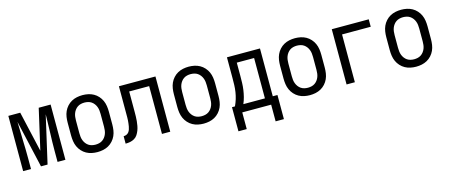

<svg xmlns="http://www.w3.org/2000/svg" viewBox="-45 -1058 4090 1746"><g transform="rotate(-15 2000.0 -185.5)"><path d="M51 0V-520H163L250 -139L337 -520H449V0H375V-104Q375 -188 378.5 -271.5Q382 -355 383 -438V-446L281 0H219L117 -446Q118 -360 121.5 -274.5Q125 -189 125 -104V0Z M750 8Q723 8 696.5 2.5Q670 -3 646.5 -16Q623 -29 604.5 -49.5Q586 -70 575 -94.5Q564 -119 560 -146Q556 -173 556 -200V-320Q556 -347 560 -374Q564 -401 575 -425.5Q586 -450 604.5 -470.5Q623 -491 646.5 -504Q670 -517 696.5 -522.5Q723 -528 750 -528Q777 -528 803.5 -522.5Q830 -517 853.5 -504Q877 -491 895.5 -470.5Q914 -450 925 -425.5Q936 -401 940 -374Q944 -347 944 -320V-200Q944 -173 940 -146Q936 -119 925 -94.5Q914 -70 895.5 -49.5Q877 -29 853.5 -16Q830 -3 803.5 2.5Q777 8 750 8ZM750 -62Q767 -62 784 -66Q801 -70 815 -79.5Q829 -89 839.5 -103Q850 -117 856 -133Q862 -149 864 -166Q866 -183 866 -200V-320Q866 -337 864 -354Q862 -371 856 -387Q850 -403 839.5 -417Q829 -431 815 -440.5Q801 -450 784 -454Q767 -458 750 -458Q733 -458 716 -454Q699 -450 685 -440.5Q671 -431 660.5 -417Q650 -403 644 -387Q638 -371 636 -354Q634 -337 634 -320V-200Q634 -183 636 -166Q638 -149 644 -133Q650 -117 660.5 -103Q671 -89 685 -79.5Q699 -70 716 -66Q733 -62 750 -62Z M1358 0V-450H1170V-257Q1170 -236 1169.5 -214.5Q1169 -193 1167 -171.5Q1165 -150 1161 -128.5Q1157 -107 1149.5 -87Q1142 -67 1130 -48.5Q1118 -30 1099 -19Q1080 -8 1059 -4Q1038 0 1016 0V-70Q1030 -70 1043 -75.5Q1056 -81 1064.5 -92Q1073 -103 1077.5 -116.5Q1082 -130 1084.5 -144Q1087 -158 1088.5 -172Q1090 -186 1091 -199.5Q1092 -213 1092 -227Q1092 -241 1092 -255V-520H1436V0Z M1750 8Q1723 8 1696.5 2.5Q1670 -3 1646.5 -16Q1623 -29 1604.5 -49.5Q1586 -70 1575 -94.5Q1564 -119 1560 -146Q1556 -173 1556 -200V-320Q1556 -347 1560 -374Q1564 -401 1575 -425.5Q1586 -450 1604.5 -470.5Q1623 -491 1646.5 -504Q1670 -517 1696.5 -522.5Q1723 -528 1750 -528Q1777 -528 1803.5 -522.5Q1830 -517 1853.5 -504Q1877 -491 1895.5 -470.5Q1914 -450 1925 -425.5Q1936 -401 1940 -374Q1944 -347 1944 -320V-200Q1944 -173 1940 -146Q1936 -119 1925 -94.5Q1914 -70 1895.5 -49.5Q1877 -29 1853.5 -16Q1830 -3 1803.5 2.5Q1777 8 1750 8ZM1750 -62Q1767 -62 1784 -66Q1801 -70 1815 -79.5Q1829 -89 1839.5 -103Q1850 -117 1856 -133Q1862 -149 1864 -166Q1866 -183 1866 -200V-320Q1866 -337 1864 -354Q1862 -371 1856 -387Q1850 -403 1839.5 -417Q1829 -431 1815 -440.5Q1801 -450 1784 -454Q1767 -458 1750 -458Q1733 -458 1716 -454Q1699 -450 1685 -440.5Q1671 -431 1660.5 -417Q1650 -403 1644 -387Q1638 -371 1636 -354Q1634 -337 1634 -320V-200Q1634 -183 1636 -166Q1638 -149 1644 -133Q1650 -117 1660.5 -103Q1671 -89 1685 -79.5Q1699 -70 1716 -66Q1733 -62 1750 -62Z M2036 157V-70H2064Q2078 -100 2087.5 -131Q2097 -162 2102 -194.5Q2107 -227 2108 -259.5Q2109 -292 2109 -325V-520H2420V-70H2464V157H2386V0H2114V157ZM2143 -70H2346V-450H2183V-325Q2183 -293 2182 -260Q2181 -227 2176.5 -195Q2172 -163 2164 -131.5Q2156 -100 2143 -70Z M2750 8Q2723 8 2696.5 2.5Q2670 -3 2646.5 -16Q2623 -29 2604.5 -49.5Q2586 -70 2575 -94.5Q2564 -119 2560 -146Q2556 -173 2556 -200V-320Q2556 -347 2560 -374Q2564 -401 2575 -425.5Q2586 -450 2604.5 -470.5Q2623 -491 2646.5 -504Q2670 -517 2696.5 -522.5Q2723 -528 2750 -528Q2777 -528 2803.5 -522.5Q2830 -517 2853.5 -504Q2877 -491 2895.5 -470.5Q2914 -450 2925 -425.5Q2936 -401 2940 -374Q2944 -347 2944 -320V-200Q2944 -173 2940 -146Q2936 -119 2925 -94.5Q2914 -70 2895.5 -49.5Q2877 -29 2853.5 -16Q2830 -3 2803.5 2.5Q2777 8 2750 8ZM2750 -62Q2767 -62 2784 -66Q2801 -70 2815 -79.5Q2829 -89 2839.5 -103Q2850 -117 2856 -133Q2862 -149 2864 -166Q2866 -183 2866 -200V-320Q2866 -337 2864 -354Q2862 -371 2856 -387Q2850 -403 2839.5 -417Q2829 -431 2815 -440.5Q2801 -450 2784 -454Q2767 -458 2750 -458Q2733 -458 2716 -454Q2699 -450 2685 -440.5Q2671 -431 2660.5 -417Q2650 -403 2644 -387Q2638 -371 2636 -354Q2634 -337 2634 -320V-200Q2634 -183 2636 -166Q2638 -149 2644 -133Q2650 -117 2660.5 -103Q2671 -89 2685 -79.5Q2699 -70 2716 -66Q2733 -62 2750 -62Z M3096 0V-520H3444V-450H3174V0Z M3750 8Q3723 8 3696.5 2.5Q3670 -3 3646.5 -16Q3623 -29 3604.5 -49.5Q3586 -70 3575 -94.5Q3564 -119 3560 -146Q3556 -173 3556 -200V-320Q3556 -347 3560 -374Q3564 -401 3575 -425.5Q3586 -450 3604.5 -470.5Q3623 -491 3646.5 -504Q3670 -517 3696.5 -522.5Q3723 -528 3750 -528Q3777 -528 3803.5 -522.5Q3830 -517 3853.5 -504Q3877 -491 3895.5 -470.5Q3914 -450 3925 -425.5Q3936 -401 3940 -374Q3944 -347 3944 -320V-200Q3944 -173 3940 -146Q3936 -119 3925 -94.5Q3914 -70 3895.5 -49.5Q3877 -29 3853.5 -16Q3830 -3 3803.5 2.5Q3777 8 3750 8ZM3750 -62Q3767 -62 3784 -66Q3801 -70 3815 -79.5Q3829 -89 3839.5 -103Q3850 -117 3856 -133Q3862 -149 3864 -166Q3866 -183 3866 -200V-320Q3866 -337 3864 -354Q3862 -371 3856 -387Q3850 -403 3839.5 -417Q3829 -431 3815 -440.5Q3801 -450 3784 -454Q3767 -458 3750 -458Q3733 -458 3716 -454Q3699 -450 3685 -440.5Q3671 -431 3660.5 -417Q3650 -403 3644 -387Q3638 -371 3636 -354Q3634 -337 3634 -320V-200Q3634 -183 3636 -166Q3638 -149 3644 -133Q3650 -117 3660.5 -103Q3671 -89 3685 -79.5Q3699 -70 3716 -66Q3733 -62 3750 -62Z"/></g></svg>

Font: Moesevka
Style: Regular
Weight: 400
Monospace: yes
Designer: Belleve Invis
Foundry: Belleve Invis
Version: Version 32.5.0; ttfautohint (v1.8.4)